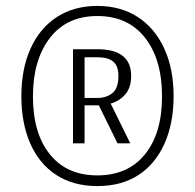

<svg xmlns="http://www.w3.org/2000/svg" viewBox="-20 -777 657 647"><path d="M308 -150Q227 -150 169.5 -187.5Q112 -225 82 -293.5Q52 -362 52 -453Q52 -545 83 -613.5Q114 -682 171.5 -719.5Q229 -757 308 -757Q387 -757 444.5 -719.5Q502 -682 533.5 -613.5Q565 -545 565 -453Q565 -362 534.5 -293.5Q504 -225 447 -187.5Q390 -150 308 -150ZM308 -186Q411 -186 468.5 -257Q526 -328 526 -452Q526 -577 468.5 -650Q411 -723 308 -723Q205 -723 148 -649Q91 -575 91 -452Q91 -328 148 -257Q205 -186 308 -186ZM226 -294V-611H309Q422 -611 422 -521Q422 -483 403 -460Q384 -437 353 -428L419 -294H376L313 -422H265V-294ZM265 -447H309Q338 -447 358.5 -463Q379 -479 379 -521Q379 -555 361.5 -569.5Q344 -584 309 -584H265Z"/></svg>

Font: Arsenal SC
Style: Regular
Weight: 400
Designer: Andrij Shevchenko
Foundry: Stairsfor
Version: Version 2.001; ttfautohint (v1.8.4.7-5d5b)